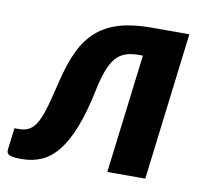

<svg xmlns="http://www.w3.org/2000/svg" viewBox="-82 -584 702 660"><g transform="rotate(10 269.0 -254.0)"><path d="M115.5 -280Q130.5 -343 152 -387.5Q173.5 -432 206.2 -460.2Q239 -488.5 285.2 -501.8Q331.5 -515 396.5 -515H527.5L464.5 0H332L383 -415H368.5Q342.5 -415 323.2 -408.5Q304 -402 289.5 -385.8Q275 -369.5 264.5 -342.2Q254 -315 245 -273Q228.5 -192.5 207.5 -138.8Q186.5 -85 160.5 -52.5Q134.5 -20 103 -6.2Q71.5 7.5 34 7.5Q4 7.5 -7.8 2.5Q-19.5 -2.5 -18 -16L-8.5 -92.5H7Q29.5 -92.5 44.2 -101.5Q59 -110.5 70.8 -132.2Q82.5 -154 92.5 -190Q102.5 -226 115.5 -280Z"/></g></svg>

Font: Lato Heavy
Style: Italic
Weight: 800
Italic angle: -7°
Designer: Lukasz Dziedzic
Foundry: tyPoland Lukasz Dziedzic
Version: Version 2.007; 2014-02-27